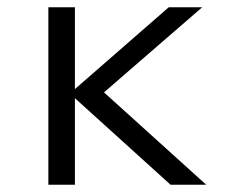

<svg xmlns="http://www.w3.org/2000/svg" viewBox="-20 -508 640 528"><path d="M113 0V-488H186V-263L444 -488H536L266 -254L547 0H449L186 -238V0Z"/></svg>

Font: Red Hat Mono
Style: Regular
Weight: 400
Designer: Pentagram, MCKL
Foundry: Pentagram, MCKL
Version: Version 1.023